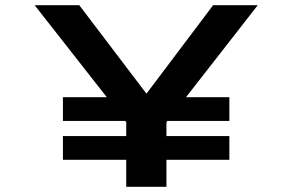

<svg xmlns="http://www.w3.org/2000/svg" viewBox="-20 -720 1140 740"><path d="M222.5 -104V-195.5H466.5V-249L462.5 -254H222.5V-345.5H391.5L113.5 -700H285.5L544.5 -359L801.5 -700H973.5L697 -345.5H864V-254H625.5L621.5 -249V-195.5H864V-104H621.5V0H466.5V-104Z"/></svg>

Font: Trispace Expanded SemiBold
Style: Regular
Weight: 600
Width: 7
Designer: Tyler Finck
Foundry: Etcetera Type Company
Version: Version 1.210; ttfautohint (v1.8.3)